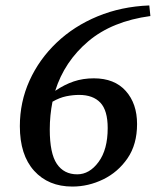

<svg xmlns="http://www.w3.org/2000/svg" viewBox="-20 -672 573 706"><path d="M163 -196Q163 -108 189 -69.5Q215 -31 264 -31Q309 -31 342.5 -76.5Q376 -122 376 -201Q376 -266 349 -294.5Q322 -323 271 -323Q248 -323 223.5 -318Q199 -313 173 -298Q168 -273 165.5 -247.5Q163 -222 163 -196ZM246 14Q158 14 105.5 -44Q53 -102 53 -208Q53 -297 88.5 -375.5Q124 -454 188 -515Q252 -576 339 -612Q426 -648 529 -652L533 -613Q392 -594 304.5 -520Q217 -446 183 -338Q217 -361 251 -372.5Q285 -384 325 -384Q401 -384 442.5 -337.5Q484 -291 484 -216Q484 -141 449 -90Q414 -39 359.5 -12.5Q305 14 246 14Z"/></svg>

Font: Source Serif 4 Semibold
Style: Italic
Weight: 600
Italic angle: -12°
Designer: Frank Grießhammer
Foundry: Adobe
Version: Version 4.005;hotconv 1.1.0;makeotfexe 2.6.0